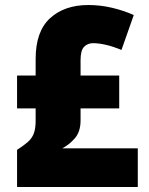

<svg xmlns="http://www.w3.org/2000/svg" viewBox="-20 -745 593 765"><path d="M332 -725Q380 -725 426.5 -714Q473 -703 513 -685L464 -546Q430 -560 401.5 -566.5Q373 -573 351 -573Q329 -573 315 -558.5Q301 -544 301 -506V-444H455V-313H301V-265Q301 -221 279 -195Q257 -169 228 -154H529V0H48V-148Q73 -164 89.5 -178Q106 -192 114 -211.5Q122 -231 122 -264V-313H48V-444H122V-510Q122 -620 179.5 -672.5Q237 -725 332 -725Z"/></svg>

Font: Noto Sans Lao UI SemCond Blk
Style: Regular
Weight: 900
Width: 4
Designer: Monotype Design Team
Foundry: Monotype Imaging Inc.
Version: Version 2.000; ttfautohint (v1.8.4.7-5d5b)